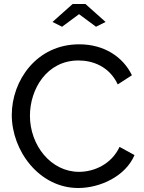

<svg xmlns="http://www.w3.org/2000/svg" viewBox="-20 -936 722 962"><path d="M243 -826 291 -802 376 -865 461 -802 509 -826 408 -916H344ZM377 -714C163 -714 39 -532 39 -360C39 -180 177 6 372 6C482 6 609 -53 654 -159L579 -200C538 -112 450 -75 376 -75C235 -75 130 -208 130 -356C130 -490 215 -633 373 -633C445 -633 528 -603 570 -513L641 -559C597 -650 503 -714 377 -714Z"/></svg>

Font: FIGSv2-sans-serif Medium
Style: Regular
Weight: 500
Designer: Matt McInerney, Pablo Impallari, Rodrigo Fuenzalida,Mirko Velimirovic
Foundry: Matt McInerney, Pablo Impallari, Rodrigo Fuenzalida
Version: Version 4.021;hotconv 1.0.109;makeotfexe 2.5.65596